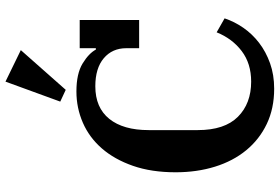

<svg xmlns="http://www.w3.org/2000/svg" viewBox="-180 -829 1021 701"><g transform="rotate(-90 330.5 -478.5)"><path d="M357 12Q285 12 228.5 -15Q172 -42 132.5 -90Q93 -138 72.5 -204Q52 -270 52 -348Q52 -436 75.5 -503.5Q99 -571 139 -617Q179 -663 233 -686.5Q287 -710 347 -710Q412 -710 449 -687.5Q486 -665 500 -639H505V-698H608V-481H505V-528Q505 -579 468.5 -610Q432 -641 366 -641Q288 -641 247 -590Q206 -539 206 -446V-267Q206 -169 254.5 -120.5Q303 -72 383 -72Q449 -72 494.5 -106.5Q540 -141 563 -198L614 -169Q602 -133 579.5 -100.5Q557 -68 524.5 -43Q492 -18 450 -3Q408 12 357 12ZM310 -769 383 -969 498 -913 353 -749Z"/></g></svg>

Font: IBM Plex Serif SemiBold
Style: Regular
Weight: 600
Designer: Mike Abbink, Paul van der Laan, Pieter van Rosmalen
Foundry: Bold Monday
Version: Version 2.5